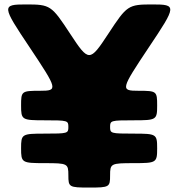

<svg xmlns="http://www.w3.org/2000/svg" viewBox="-20 -845 804 865"><path d="M182 -110C285 -110 288 -108 288 -55C288 -2 291 0 382 0C473 0 476 -2 476 -55C476 -108 479 -110 582 -110C685 -110 688 -112 688 -177C688 -241 685 -243 582 -243C479 -243 476 -244 476 -273C476 -302 479 -303 582 -303C685 -303 688 -305 688 -370C688 -434 686 -436 604 -436C522 -436 524 -442 650 -631C776 -819 777 -825 667 -825C557 -825 552 -821 468 -693C384 -565 380 -565 296 -693C212 -821 207 -825 97 -825C-13 -825 -12 -819 114 -631C240 -442 242 -436 160 -436C77 -436 75 -434 75 -370C75 -305 78 -303 182 -303C285 -303 288 -302 288 -273C288 -244 285 -243 182 -243C78 -243 75 -241 75 -177C75 -112 78 -110 182 -110Z"/></svg>

Font: Hussar Print
Style: Bold
Weight: 700
Foundry: Cannot Into Space Fonts
Version: Version 2.00